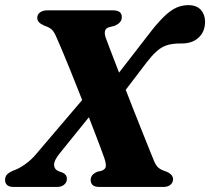

<svg xmlns="http://www.w3.org/2000/svg" viewBox="-34 -741 833 761"><path d="M307.7 -363.3 351 -316.8 206.6 -138.1Q179.8 -106.2 180.4 -87.6Q181.1 -69 199.2 -62.1L212.5 -57.4Q221 -54 226 -47.8Q231.1 -41.7 231.1 -31.7Q231.1 -17.9 220.1 -8.9Q209.2 0 192.8 0H20.2Q2.6 0 -5.7 -7.4Q-13.9 -14.9 -13.9 -27.9Q-13.9 -40.3 -6.9 -48.4Q0.1 -56.6 17.7 -64.4Q27.5 -67.7 39.2 -73.6Q50.9 -79.6 63.2 -88.2Q75.5 -96.8 88.2 -108.2Q100.8 -119.6 112 -133.6ZM384.6 -592.7Q389.9 -578.1 400.4 -550.6Q410.9 -523 425.1 -486.3Q439.3 -449.5 455.4 -407.8Q471.5 -366.1 488.4 -323.3Q505.4 -280.5 521.2 -240.5Q537.1 -200.6 550.6 -167Q564.1 -133.5 573.2 -111.2Q578.9 -95.2 585.5 -85.7Q592.2 -76.2 601.8 -70.7Q611.5 -65.2 625.8 -60.7Q651.9 -49.5 651.9 -30.6Q651.9 -17.5 641.6 -8.7Q631.3 0 613.6 0H360.7Q340.4 0 332.9 -7.9Q325.3 -15.9 325.3 -27.8Q325.4 -38.2 331.7 -46.3Q337.9 -54.5 352.2 -60.4L368.7 -64.1Q384.6 -70.2 385.5 -82.2Q386.4 -94.3 378.9 -116.2Q375 -127.9 364.8 -154.7Q354.5 -181.6 340.4 -218.9Q326.3 -256.2 309.5 -299Q292.7 -341.9 275.3 -385.9Q257.9 -429.8 241.5 -470.4Q225 -510.9 211.4 -543.3Q197.8 -575.6 188.9 -595.1Q180.1 -615.9 170.4 -624.5Q160.7 -633.1 140.4 -639.9Q126.1 -646.5 119.9 -653.5Q113.7 -660.5 113.7 -670.8Q113.8 -684 124.8 -692Q135.8 -700 154.1 -700H413.1Q432.1 -700 440.5 -693Q448.9 -686 448.8 -673.2Q448.8 -661.3 441.2 -652.8Q433.7 -644.3 419.2 -638.4L397.9 -633Q385.6 -629.4 382.5 -619.2Q379.4 -608.9 384.6 -592.7ZM436.6 -348.5 385.4 -385.4 571.3 -625.4Q599.3 -659.8 621.9 -680.7Q644.5 -701.6 666.2 -711.1Q687.9 -720.6 712.7 -720.6Q745.4 -720.6 762.1 -701.8Q778.8 -682.9 778.8 -655.1Q778.8 -617.6 755.6 -594.3Q732.4 -570.9 694 -568.9Q680.1 -568.5 670.2 -568.4Q660.4 -568.2 649.9 -566.6Q631.4 -564.4 615.5 -557Q599.6 -549.5 583.6 -534.7Q567.6 -519.9 548.1 -494.8Z"/></svg>

Font: Fraunces
Style: Italic
Weight: 900
Italic angle: -16°
Version: Version 1.000;[0bf87f6ff]